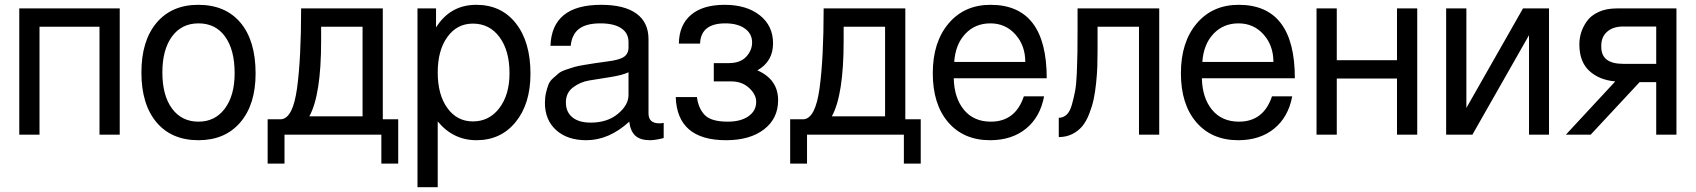

<svg xmlns="http://www.w3.org/2000/svg" viewBox="-20 -559 7039 797"><path d="M60 -524H477V0H393V-448H144V0H60Z M803 -539Q916 -539 978.5 -464.5Q1041 -390 1041 -254Q1041 -125 977.5 -51Q914 23 804 23Q692 23 629.5 -51.5Q567 -126 567 -258Q567 -390 630 -464.5Q693 -539 803 -539ZM804 -462Q734 -462 694 -407.5Q654 -353 654 -258Q654 -163 694 -108.5Q734 -54 804 -54Q873 -54 913.5 -108.5Q954 -163 954 -255Q954 -352 914.5 -407Q875 -462 804 -462Z M1148 -64Q1196 -69 1213 -192.5Q1230 -316 1230 -524H1569V-64H1633V120H1563V0H1161V120H1091V-64ZM1264 -76H1485V-448H1313V-389Q1313 -165 1264 -76Z M1713 218V-524H1790V-445Q1849 -539 1957 -539Q2061 -539 2121.5 -462Q2182 -385 2182 -253Q2182 -128 2120.5 -52.5Q2059 23 1958 23Q1861 23 1797 -55V218ZM1943 -461Q1877 -461 1837 -405.5Q1797 -350 1797 -258Q1797 -166 1837 -110.5Q1877 -55 1943 -55Q2011 -55 2053 -110.5Q2095 -166 2095 -255Q2095 -349 2053.5 -405Q2012 -461 1943 -461Z M2265 -369Q2271 -539 2475 -539Q2572 -539 2622 -502.5Q2672 -466 2672 -396V-88Q2672 -47 2717 -47Q2726 -47 2735 -49V14Q2700 23 2678 23Q2638 23 2617.5 4.5Q2597 -14 2592 -54Q2508 23 2414 23Q2335 23 2288.5 -19Q2242 -61 2242 -132Q2242 -155 2246.5 -174Q2251 -193 2256.5 -207.5Q2262 -222 2276 -234.5Q2290 -247 2299.5 -255Q2309 -263 2331.5 -270.5Q2354 -278 2366 -281.5Q2378 -285 2408 -290Q2438 -295 2452 -297Q2466 -299 2502 -304Q2551 -310 2570 -323Q2589 -336 2589 -362V-384Q2589 -422 2558.5 -442Q2528 -462 2472 -462Q2414 -462 2384 -439.5Q2354 -417 2349 -369ZM2432 -50Q2501 -50 2545 -86.5Q2589 -123 2589 -165V-259Q2564 -247 2513.5 -239Q2463 -231 2426 -225Q2389 -219 2359 -196.5Q2329 -174 2329 -134Q2329 -94 2356 -72Q2383 -50 2432 -50Z M2873 -156Q2879 -109 2905.5 -81.5Q2932 -54 3001 -54Q3055 -54 3087 -76.5Q3119 -99 3119 -136Q3119 -167 3089.5 -194Q3060 -221 3017 -221H2943V-297H3005Q3053 -297 3077.5 -323.5Q3102 -350 3102 -383Q3102 -419 3072 -440.5Q3042 -462 2991 -462Q2889 -462 2886 -378H2798Q2799 -455 2848 -497Q2897 -539 2988 -539Q3079 -539 3134 -495.5Q3189 -452 3189 -379Q3189 -304 3124 -267Q3210 -229 3210 -143Q3210 -67 3151.5 -22Q3093 23 2994 23Q2791 23 2785 -156Z M3317 -64Q3365 -69 3382 -192.5Q3399 -316 3399 -524H3738V-64H3802V120H3732V0H3330V120H3260V-64ZM3433 -76H3654V-448H3482V-389Q3482 -165 3433 -76Z M4325 -234H3939Q3941 -152 3981.5 -103Q4022 -54 4093 -54Q4195 -54 4230 -159H4314Q4298 -73 4239 -25Q4180 23 4090 23Q3980 23 3916 -51.5Q3852 -126 3852 -255Q3852 -384 3917.5 -461.5Q3983 -539 4092 -539Q4325 -539 4325 -234ZM3941 -302H4236Q4236 -370 4195 -416Q4154 -462 4091 -462Q4028 -462 3987 -418.5Q3946 -375 3941 -302Z M4453 -524H4792V0H4708V-448H4536V-350Q4536 -313 4535 -283Q4534 -253 4530 -214Q4526 -175 4519.5 -145.5Q4513 -116 4501 -85.5Q4489 -55 4472.5 -35Q4456 -15 4431 -2.5Q4406 10 4375 10V-70Q4393 -70 4407 -82.5Q4421 -95 4429 -123Q4437 -151 4442.5 -179.5Q4448 -208 4450 -257.5Q4452 -307 4452.5 -343Q4453 -379 4453 -441Z M5355 -234H4969Q4971 -152 5011.5 -103Q5052 -54 5123 -54Q5225 -54 5260 -159H5344Q5328 -73 5269 -25Q5210 23 5120 23Q5010 23 4946 -51.5Q4882 -126 4882 -255Q4882 -384 4947.5 -461.5Q5013 -539 5122 -539Q5355 -539 5355 -234ZM4971 -302H5266Q5266 -370 5225 -416Q5184 -462 5121 -462Q5058 -462 5017 -418.5Q4976 -375 4971 -302Z M5445 -524H5529V-309H5779V-524H5863V0H5779V-233H5529V0H5445Z M5983 -524H6067V-111L6302 -524H6410V0H6327V-413L6092 0H5983Z M6536 -375Q6536 -399 6543 -422.5Q6550 -446 6566.5 -470Q6583 -494 6615 -509Q6647 -524 6691 -524H6939V0H6855V-218H6786L6583 0H6480L6685 -221Q6618 -227 6577 -265Q6536 -303 6536 -375ZM6627 -364Q6627 -294 6718 -294H6855V-449H6718Q6676 -449 6651.5 -427.5Q6627 -406 6627 -370Z"/></svg>

Font: ColatingCofangSans
Style: Regular
Weight: 400
Foundry: GNU
Version: Version 412.227;June 27, 2022;FontCreator 11.0.0.2412 32-bit